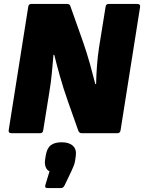

<svg xmlns="http://www.w3.org/2000/svg" viewBox="-20 -675 730 973"><path d="M38 0Q22 0 24 -15L123 -640Q125 -655 138 -655H319Q328 -655 332 -651.5Q336 -648 338 -640L400 -465Q420 -408 436 -350.5Q452 -293 463 -249H467Q468 -296 471.5 -342.5Q475 -389 482 -435L515 -640Q517 -655 530 -655H676Q692 -655 690 -640L591 -15Q589 0 575 0H393Q381 0 376 -15L324 -162Q301 -227 283.5 -289.5Q266 -352 255 -397H251Q247 -350 242.5 -302.5Q238 -255 230 -208L199 -15Q197 0 184 0ZM221 278Q205 278 210 262L231 193Q217 187 211 170Q205 153 209 131L212 112Q218 76 237.5 61Q257 46 293 46Q330 46 349.5 64Q369 82 364 116L361 137Q359 151 354.5 163Q350 175 342 192L308 263Q301 278 290 278Z"/></svg>

Font: Sofia Sans ExtraBlack
Style: Italic
Weight: 1000
Italic angle: -9°
Designer: Botio Nikoltchev, Ani Petrova
Foundry: lettersoup
Version: Version 4.100; ttfautohint (v1.8.4.7-5d5b)